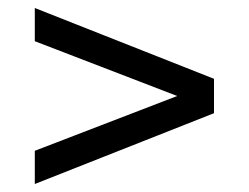

<svg xmlns="http://www.w3.org/2000/svg" viewBox="-20 -590 622 480"><path d="M67 -130 515 -307V-393L67 -570V-487L423 -350L67 -213Z"/></svg>

Font: Chess Sans Medium
Style: Regular
Weight: 500
Designer: Wolf Bōese
Foundry: Wolf Bōese
Version: Version 7.223;Glyphs 3.3 (3306)